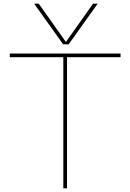

<svg xmlns="http://www.w3.org/2000/svg" viewBox="-20 -1020 706 1040"><path d="M165 -1000H190L336 -794H338L484 -1000H509L352 -780H322ZM323 0V-710H33V-730H633V-710H343V0Z"/></svg>

Font: M PLUS 2 Thin
Style: Regular
Weight: 100
Designer: Coji Morishita
Foundry: UNDERFOREST DESIGN
Version: Version 1.001